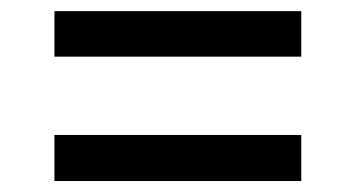

<svg xmlns="http://www.w3.org/2000/svg" viewBox="-20 -503 640 346"><path d="M78.1 -400.9V-482.9H522.9V-400.9ZM78.1 -176.8V-259.8H522.9V-176.8Z"/></svg>

Font: Office Code Pro Medium
Style: Regular
Weight: 500
Designer: Nathan Rutzky & Paul D. Hunt
Foundry: Adobe Systems Incorporated
Version: Version 1.004;PS 001.004;hotconv 1.0.70;makeotf.lib2.5.58329